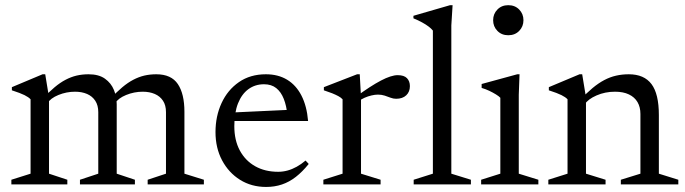

<svg xmlns="http://www.w3.org/2000/svg" viewBox="-20 -730 2713 760"><path d="M174 -344.5V-42.5L246.5 -18.5V0H25V-18.5L101 -42.5V-337Q93 -345.5 77 -353.5Q61 -361.5 27 -372.5V-385L148.5 -436H159ZM442 -317V-42.5L514 -18.5V0H296.5V-18.5L369 -42.5V-286Q369 -313 357.2 -331Q345.5 -349 324.8 -358Q304 -367 277 -367Q243 -367 211.2 -354Q179.5 -341 167.5 -321L149 -339.5Q174 -366 196 -384.5Q218 -403 239.5 -414.2Q261 -425.5 283.2 -430.8Q305.5 -436 330.5 -436Q371 -436 395.5 -418.5Q420 -401 431 -373.8Q442 -346.5 442 -317ZM710 -287.5V-42.5L787 -18.5V0H564.5V-18.5L637 -42.5V-286Q637 -313.5 625.2 -331.2Q613.5 -349 592.8 -358Q572 -367 545 -367Q511 -367 479.2 -354Q447.5 -341 435.5 -321L417 -339.5Q442 -366 464 -384.5Q486 -403 507.5 -414.2Q529 -425.5 551.2 -430.8Q573.5 -436 598.5 -436Q658 -436 684 -397.2Q710 -358.5 710 -287.5Z M1032.5 -436Q1081 -436 1116.5 -414.5Q1152 -393 1173.2 -351.8Q1194.5 -310.5 1199.5 -251H893.5L894.5 -284.5L1151.5 -296.5L1117.5 -275.5Q1114 -311.5 1103.2 -338.8Q1092.5 -366 1073.5 -381.2Q1054.5 -396.5 1025 -396.5Q990 -396.5 963.5 -377.2Q937 -358 922.2 -321Q907.5 -284 907.5 -230.5Q907.5 -175 929.2 -134.5Q951 -94 990 -72Q1029 -50 1081 -50Q1100 -50 1118.2 -55Q1136.5 -60 1154.5 -70Q1172.5 -80 1189.5 -94.5L1202 -81Q1177 -50 1151 -29.8Q1125 -9.5 1096 0.2Q1067 10 1033.5 10Q975.5 10 930.2 -18.2Q885 -46.5 859 -95.5Q833 -144.5 833 -207Q833 -270 857 -322Q881 -374 925.8 -405Q970.5 -436 1032.5 -436Z M1554 -432.5Q1579.5 -432.5 1591 -420.5Q1602.5 -408.5 1602.5 -389Q1602.5 -366.5 1588 -352.8Q1573.5 -339 1548 -339Q1537 -339 1526 -343.2Q1515 -347.5 1502.8 -351.5Q1490.5 -355.5 1476 -355.5Q1464.5 -355.5 1450.5 -352.2Q1436.5 -349 1423 -343Q1409.5 -337 1399.5 -329L1388.5 -346.5Q1418 -368.5 1442.8 -384.5Q1467.5 -400.5 1488 -411.2Q1508.5 -422 1525 -427.2Q1541.5 -432.5 1554 -432.5ZM1409 -344.5V-42.5L1486.5 -18.5V0H1260V-18.5L1336 -42.5V-337Q1329.5 -344 1319.2 -349.5Q1309 -355 1294.8 -360.8Q1280.5 -366.5 1262 -372.5V-385L1393.5 -436H1404Z M1766.5 -42.5 1844 -18.5V0H1617.5V-18.5L1693.5 -42.5V-609Q1687 -617 1676.5 -625Q1666 -633 1651 -641.2Q1636 -649.5 1616.5 -657.5V-667.5L1761.5 -709.5H1771.5L1766.5 -629.5Z M1992 -590.5Q1965.5 -590.5 1948.8 -607.8Q1932 -625 1932 -650Q1932 -675 1948.8 -692.2Q1965.5 -709.5 1992 -709.5Q2018.5 -709.5 2035.2 -692.2Q2052 -675 2052 -650Q2052 -625 2035.2 -607.8Q2018.5 -590.5 1992 -590.5ZM2036.5 -436 2033.5 -355V-42.5L2111 -18.5V0H1884.5V-18.5L1960.5 -42.5V-343Q1955 -349 1943.2 -356.2Q1931.5 -363.5 1916.8 -370.5Q1902 -377.5 1886.5 -382V-397.5L2027.5 -436Z M2299.5 -344.5V-42.5L2377 -18.5V0H2150.5V-18.5L2226.5 -42.5V-337Q2218.5 -345.5 2202.5 -353.5Q2186.5 -361.5 2152.5 -372.5V-385L2274 -436H2284.5ZM2437.5 -18.5 2515 -42.5V-279Q2515 -306 2503.5 -325.8Q2492 -345.5 2469.5 -356.2Q2447 -367 2414.5 -367Q2375 -367 2341.2 -352.2Q2307.5 -337.5 2294.5 -317L2275 -333Q2301.5 -361.5 2325.2 -381.2Q2349 -401 2371.8 -413Q2394.5 -425 2418.5 -430.5Q2442.5 -436 2469 -436Q2529.5 -436 2558.8 -397.2Q2588 -358.5 2588 -274.5V-42.5L2665 -18.5V0H2437.5Z"/></svg>

Font: Newsreader Text
Style: Regular
Weight: 400
Designer: Hugues Gentile
Foundry: Production Type
Version: Version 1.001